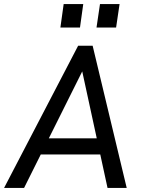

<svg xmlns="http://www.w3.org/2000/svg" viewBox="-38 -921 695 941"><path d="M-18 0 345 -697H416L583 0H489L365 -571L80 0ZM152 -164 191 -243H443L461 -164ZM435 -786 452 -901H548L531 -786ZM258 -786 274 -901H370L354 -786Z"/></svg>

Font: Hanken Grotesk
Style: Italic
Weight: 400
Italic angle: -8°
Designer: Alfredo Marco Pradil
Foundry: Hanken Design Co.
Version: Version 3.013